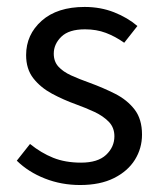

<svg xmlns="http://www.w3.org/2000/svg" viewBox="-20 -518 459 550"><path d="M209.5 12Q155.8 12 108.6 -6.6Q61.4 -25.1 28.1 -57.7L66 -105.6Q97.8 -79.9 132.4 -66Q167 -52.1 212.2 -52.1Q260.1 -52.1 283.9 -74.4Q307.7 -96.8 307.7 -127.6Q307.7 -152.6 291.6 -169.2Q275.5 -185.7 250.6 -197.4Q225.6 -209 198 -219Q161.8 -232 129 -249.6Q96.2 -267.3 75.5 -293.7Q54.8 -320.2 54.8 -360.1Q54.8 -418.9 99.4 -458.5Q144 -498.1 222.5 -498.1Q268.1 -498.1 306.9 -482.8Q345.7 -467.4 373.6 -443.5L335.8 -395.5Q310.3 -413.6 283.3 -423.8Q256.3 -434 223.5 -434Q177.4 -434 155.7 -412.8Q134 -391.6 134 -364.3Q134 -341.9 147.2 -327.3Q160.4 -312.7 183.7 -302Q207 -291.4 237.1 -280.7Q275.1 -266.8 309.5 -249.5Q344 -232.1 365.4 -204.5Q386.8 -176.9 386.8 -132.5Q386.8 -93.1 366.4 -60.3Q346 -27.6 306.4 -7.8Q266.8 12 209.5 12Z"/></svg>

Font: Source Sans 3
Style: Regular
Weight: 200
Designer: Paul D. Hunt
Foundry: Adobe
Version: Version 3.046;hotconv 1.0.118;makeotfexe 2.5.65603